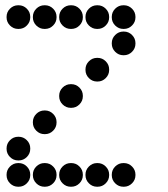

<svg xmlns="http://www.w3.org/2000/svg" viewBox="-20 -715 640 730"><path d="M49 -695Q31 -695 18 -682Q5 -669 5 -651V-649Q5 -631 18 -618Q31 -605 49 -605H51Q69 -605 82 -618Q95 -631 95 -649V-651Q95 -669 82 -682Q69 -695 51 -695ZM149 -695Q131 -695 118 -682Q105 -669 105 -651V-649Q105 -631 118 -618Q131 -605 149 -605H151Q169 -605 182 -618Q195 -631 195 -649V-651Q195 -669 182 -682Q169 -695 151 -695ZM249 -695Q231 -695 218 -682Q205 -669 205 -651V-649Q205 -631 218 -618Q231 -605 249 -605H251Q269 -605 282 -618Q295 -631 295 -649V-651Q295 -669 282 -682Q269 -695 251 -695ZM349 -695Q331 -695 318 -682Q305 -669 305 -651V-649Q305 -631 318 -618Q331 -605 349 -605H351Q369 -605 382 -618Q395 -631 395 -649V-651Q395 -669 382 -682Q369 -695 351 -695ZM449 -695Q431 -695 418 -682Q405 -669 405 -651V-649Q405 -631 418 -618Q431 -605 449 -605H451Q469 -605 482 -618Q495 -631 495 -649V-651Q495 -669 482 -682Q469 -695 451 -695ZM449 -595Q431 -595 418 -582Q405 -569 405 -551V-549Q405 -531 418 -518Q431 -505 449 -505H451Q469 -505 482 -518Q495 -531 495 -549V-551Q495 -569 482 -582Q469 -595 451 -595ZM349 -495Q331 -495 318 -482Q305 -469 305 -451V-449Q305 -431 318 -418Q331 -405 349 -405H351Q369 -405 382 -418Q395 -431 395 -449V-451Q395 -469 382 -482Q369 -495 351 -495ZM249 -395Q231 -395 218 -382Q205 -369 205 -351V-349Q205 -331 218 -318Q231 -305 249 -305H251Q269 -305 282 -318Q295 -331 295 -349V-351Q295 -369 282 -382Q269 -395 251 -395ZM149 -295Q131 -295 118 -282Q105 -269 105 -251V-249Q105 -231 118 -218Q131 -205 149 -205H151Q169 -205 182 -218Q195 -231 195 -249V-251Q195 -269 182 -282Q169 -295 151 -295ZM49 -195Q31 -195 18 -182Q5 -169 5 -151V-149Q5 -131 18 -118Q31 -105 49 -105H51Q69 -105 82 -118Q95 -131 95 -149V-151Q95 -169 82 -182Q69 -195 51 -195ZM49 -95Q31 -95 18 -82Q5 -69 5 -51V-49Q5 -31 18 -18Q31 -5 49 -5H51Q69 -5 82 -18Q95 -31 95 -49V-51Q95 -69 82 -82Q69 -95 51 -95ZM149 -95Q131 -95 118 -82Q105 -69 105 -51V-49Q105 -31 118 -18Q131 -5 149 -5H151Q169 -5 182 -18Q195 -31 195 -49V-51Q195 -69 182 -82Q169 -95 151 -95ZM249 -95Q231 -95 218 -82Q205 -69 205 -51V-49Q205 -31 218 -18Q231 -5 249 -5H251Q269 -5 282 -18Q295 -31 295 -49V-51Q295 -69 282 -82Q269 -95 251 -95ZM349 -95Q331 -95 318 -82Q305 -69 305 -51V-49Q305 -31 318 -18Q331 -5 349 -5H351Q369 -5 382 -18Q395 -31 395 -49V-51Q395 -69 382 -82Q369 -95 351 -95ZM449 -95Q431 -95 418 -82Q405 -69 405 -51V-49Q405 -31 418 -18Q431 -5 449 -5H451Q469 -5 482 -18Q495 -31 495 -49V-51Q495 -69 482 -82Q469 -95 451 -95Z"/></svg>

Font: Doto Black Rounded Black
Style: Regular
Weight: 900
Monospace: yes
Version: Version 1.000